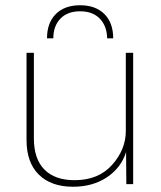

<svg xmlns="http://www.w3.org/2000/svg" viewBox="-20 -701 614 731"><path d="M411 -555H388Q387 -602 360 -630Q333 -658 285 -658Q237 -658 210 -630Q183 -602 183 -555H159Q159 -614 192.5 -647.5Q226 -681 285 -681Q344 -681 377.5 -647.5Q411 -614 411 -555ZM258 10Q175 10 128 -36Q81 -82 81 -168V-500H109V-174Q109 -96 149 -55.5Q189 -15 264 -15Q355 -15 407 -73.5Q459 -132 459 -202V-500H487V0H461L460 -122Q441 -62 387 -26Q333 10 258 10Z"/></svg>

Font: Elaine Sans ExtraLight
Style: Regular
Weight: 275
Designer: Wei Huang
Foundry: Wei Huang
Version: Version 2.001;December 24, 2019;FontCreator 12.0.0.2547 64-b